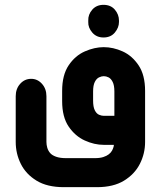

<svg xmlns="http://www.w3.org/2000/svg" viewBox="-20 -599 665 794"><path d="M408 -444Q379 -444 361.5 -464.5Q344 -485 345 -508V-514Q344 -539 361.5 -559Q379 -579 408 -579Q438 -579 455 -559Q472 -539 472 -514V-508Q472 -485 455 -464.5Q438 -444 408 -444ZM451 0H409Q370 0 330.5 -18Q291 -36 264 -75.5Q237 -115 237 -181V-223Q237 -289 264 -329Q291 -369 331 -386.5Q371 -404 409 -404Q448 -404 487 -386.5Q526 -369 553 -329Q580 -289 580 -223V-12Q580 36 558.5 78.5Q537 121 493 148Q449 175 381 175H244Q175 175 131 148Q87 121 66 78.5Q45 36 45 -12V-201Q45 -232 63.5 -252.5Q82 -273 109 -273Q135 -273 153.5 -252.5Q172 -232 172 -201V-12Q172 0 175.5 12Q179 24 187 33.5Q195 43 211.5 49Q228 55 253 55H372Q393 55 407 50.5Q421 46 430 39Q439 32 443.5 23.5Q448 15 450 7ZM453 -120V-221Q453 -246 446 -260Q439 -274 429 -279Q419 -284 409 -284Q400 -284 389.5 -279Q379 -274 372 -260Q365 -246 365 -221V-183Q365 -157 372 -143Q379 -129 389.5 -124.5Q400 -120 409 -120Z"/></svg>

Font: Beiruti ExtraBold
Style: Regular
Weight: 800
Designer: Arlette Boutros
Foundry: Boutros
Version: Version 1.41